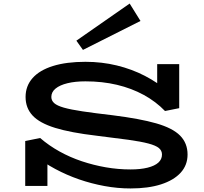

<svg xmlns="http://www.w3.org/2000/svg" viewBox="-20 -1047 1149 1081"><path d="M715 14Q642 14 568.5 0.5Q495 -13 425.5 -37Q356 -61 291.5 -95.5Q227 -130 173 -173L247 -166V0H122V-253L206 -270Q256 -227 315.5 -194Q375 -161 441 -139Q507 -117 576 -105Q645 -93 715 -93Q771 -93 811 -103Q851 -113 871.5 -131.5Q892 -150 892 -177Q892 -199 874.5 -213.5Q857 -228 815.5 -239Q774 -250 702.5 -260Q631 -270 523 -283Q378 -300 290.5 -327Q203 -354 163.5 -396.5Q124 -439 124 -501Q124 -563 163.5 -607.5Q203 -652 278.5 -675.5Q354 -699 461 -699Q553 -699 637.5 -678.5Q722 -658 795.5 -620Q869 -582 929 -530L865 -516V-686H989V-438L909 -422Q858 -475 789.5 -512.5Q721 -550 638.5 -569.5Q556 -589 461 -589Q403 -589 360 -578.5Q317 -568 293 -548.5Q269 -529 269 -501Q269 -481 285 -466.5Q301 -452 339.5 -441Q378 -430 445 -420Q512 -410 615 -398Q767 -379 859.5 -352.5Q952 -326 994 -283.5Q1036 -241 1036 -177Q1036 -117 997 -74.5Q958 -32 886.5 -9Q815 14 715 14ZM447 -766 410 -818 710 -1027 771 -929Z"/></svg>

Font: BioRhyme Expanded SemiBold
Style: Regular
Weight: 600
Width: 7
Designer: Aoife Mooney
Foundry: Aoife Mooney Type
Version: Version 1.600;gftools[0.9.33]